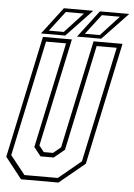

<svg xmlns="http://www.w3.org/2000/svg" viewBox="-60 -891 651 935"><g transform="rotate(5 266.0 -424.0)"><path d="M78.5 0 -2.5 -103 124.5 -700H266L153.5 -172L177.5 -141.5H222.5L259.5 -172L372 -700H513.5L386.5 -103L261.5 0ZM93.5 -22H256.5L366.5 -113L487 -678.5H389L279.5 -162L228 -119.5H163.5L129.5 -162L239.5 -678.5H141.5L21 -113ZM289.5 -716 390 -848H533.5L408 -716ZM113.5 -716 214 -848H357.5L232 -716ZM150.5 -733H223.5L313.5 -830.5H225ZM326.5 -733H399.5L489.5 -830.5H401Z"/></g></svg>

Font: Tourney Condensed ExtraLight
Style: Italic
Weight: 200
Width: 3
Italic angle: -12°
Designer: Tyler Finck
Foundry: Etcetera Type Co
Version: Version 1.010; ttfautohint (v1.8.3)